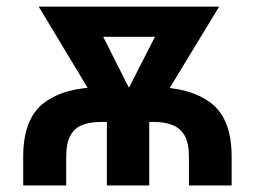

<svg xmlns="http://www.w3.org/2000/svg" viewBox="-20 -566 778 586"><path d="M50.8 0V-87.4Q50.8 -203.6 113.8 -251.7Q176.8 -299.8 288.6 -299.8H450.2Q560.5 -299.8 623.8 -251.7Q687 -203.6 687 -87.4V0H556.6V-87.4Q556.6 -127.9 544.2 -150.9Q531.7 -173.8 508.1 -183.8Q484.4 -193.8 450.2 -193.8H288.6Q256.3 -193.8 232.4 -185.1Q208.5 -176.3 195.3 -153.1Q182.1 -129.9 182.1 -87.4V0ZM306.2 0V-256.3H435.5V0ZM307.1 -198.7 98.1 -545.9H248.5L401.9 -241.7L387.7 -198.7ZM358.9 -198.7 346.2 -244.6 500 -545.9H648.9L438 -198.7ZM189.9 -453.6V-545.9H573.2V-453.6Z"/></svg>

Font: Inter Cardless
Style: Bold
Weight: 700
Designer: Rasmus Andersson
Foundry: rsms
Version: Version 4.001;git-9221beed3